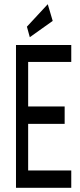

<svg xmlns="http://www.w3.org/2000/svg" viewBox="-20 -889 378 909"><path d="M113.3 -82H317.4V0H55.7V-675.8H317.4V-595.7H113.3V-384.8H286.1V-302.7H113.3ZM107.4 -762.7 206.1 -869.1 229.5 -790 121.1 -712.9Z"/></svg>

Font: Vancouver Drive
Style: Regular
Weight: 400
Designer: Valery Zaveryaev
Foundry: Cyreal (www.cyreal.org)
Version: Version 1.06